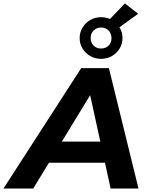

<svg xmlns="http://www.w3.org/2000/svg" viewBox="-83 -1096 869 1116"><path d="M-63 0 389 -700H550L722 0H560L424 -620H488L110 0ZM124 -150 190 -273H551L570 -150ZM504 -754Q469 -754 441 -770.5Q413 -787 396.5 -814Q380 -841 380 -875Q380 -908 396.5 -935.5Q413 -963 441.5 -979.5Q470 -996 504 -996Q540 -996 568 -979.5Q596 -963 612.5 -935.5Q629 -908 629 -875Q629 -841 612.5 -814Q596 -787 568 -770.5Q540 -754 504 -754ZM504 -814Q531 -814 548 -831Q565 -848 565 -874Q565 -901 548 -918.5Q531 -936 504 -936Q479 -936 461.5 -919Q444 -902 444 -875Q444 -848 461 -831Q478 -814 504 -814ZM597 -927 523 -951 643 -1076 720 -1016Z"/></svg>

Font: MOST Montserrat
Style: Bold Italic
Weight: 700
Italic angle: -11.3°
Designer: Julieta Ulanovsky
Foundry: Julieta Ulanovsky
Version: Version 8.000;March 11, 2024;FontCreator 15.0.0.2926 64-bit